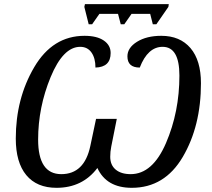

<svg xmlns="http://www.w3.org/2000/svg" viewBox="-20 -897 1022 927"><path d="M794.9 -877 793 -863.8 734.9 -779.8H717.8L705.1 -830.1H615.2L580.1 -779.8H563L549.8 -830.1H460L424.8 -779.8H408.2L387.2 -863.8L390.1 -877ZM450.2 -85.9Q377.9 9.8 252.9 9.8Q157.7 9.8 106.9 -51.5Q56.2 -112.8 56.2 -228Q56.2 -421.4 145.3 -572.8Q234.4 -724.1 388.2 -724.1Q447.8 -724.1 481 -701.4Q514.2 -678.7 514.2 -641.1Q514.2 -572.8 440.9 -570.8Q440.9 -616.2 421.6 -643.6Q402.3 -670.9 367.2 -670.9Q284.7 -670.9 224.4 -524.7Q164.1 -378.4 164.1 -223.1Q164.1 -56.2 275.9 -56.2Q387.2 -56.2 416 -191.9L443.8 -323.2H543.9L517.1 -189Q512.2 -164.6 512.2 -140.1Q512.2 -100.1 538.6 -78.1Q564.9 -56.2 610.8 -56.2Q716.8 -56.2 781.5 -206.5Q846.2 -356.9 846.2 -532.2Q846.2 -670.9 765.1 -670.9Q693.4 -670.9 654.8 -570.8Q595.2 -570.8 595.2 -625Q595.2 -666.5 641.6 -695.3Q688 -724.1 758.8 -724.1Q849.1 -724.1 899.7 -664.8Q950.2 -605.5 950.2 -495.1Q950.2 -288.6 862.5 -139.4Q774.9 9.8 616.2 9.8Q494.1 9.8 450.2 -85.9Z"/></svg>

Font: Droid Serif
Style: Italic
Weight: 400
Italic angle: -12°
Designer: Monotype Design team
Foundry: Monotype Imaging Inc.
Version: Version 1.03